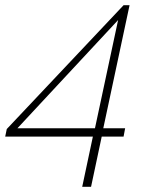

<svg xmlns="http://www.w3.org/2000/svg" viewBox="-47 -591 574 738"><path d="M310 -66H-27L-21 -95L428 -571H451L350 -98H434L428 -66H344L303 127H269ZM318 -98 407 -514 20 -98Z"/></svg>

Font: Raleway ExtraLight
Style: Italic
Weight: 200
Italic angle: -12°
Designer: Matt McInerney, Pablo Impallari, Rodrigo Fuenzalida
Foundry: Matt McInerney, Pablo Impallari, Rodrigo Fuenzalida
Version: Version 4.026